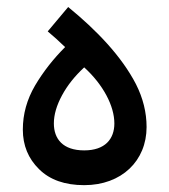

<svg xmlns="http://www.w3.org/2000/svg" viewBox="-20 -525 484 550"><path d="M221.2 5.4C328.6 5.4 399.9 -64.5 399.9 -161.1C399.9 -203.1 389.6 -244.1 369.6 -283.7C328.6 -363.3 257.3 -438 175.3 -504.9L116.7 -435.1C133.3 -421.4 149.9 -406.2 166.5 -390.1C132.8 -356.4 104 -319.8 80.6 -280.3C57.1 -240.2 45.4 -198.2 45.4 -153.8C45.4 -108.4 61 -70.8 91.8 -40.5C122.6 -9.8 166 5.4 221.2 5.4ZM221.2 -94.2C160.2 -94.2 134.3 -127 134.3 -171.4C134.3 -196.3 142.1 -223.1 157.7 -252C173.3 -280.8 194.3 -307.1 221.2 -332C275.4 -282.7 307.6 -221.7 307.6 -171.4C307.6 -127 281.2 -94.2 221.2 -94.2Z"/></svg>

Font: Estedad Medium
Style: Regular
Weight: 500
Designer: Amin Abedi
Version: Version 7.3